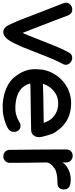

<svg xmlns="http://www.w3.org/2000/svg" viewBox="426 -1004 579 1478"><g transform="rotate(90 716.0 -264.5)"><path d="M227 0Q249 -2 267 -20Q276 -28 285 -41Q297 -59 311 -87L339 -148Q353 -182 395 -290Q436 -398 468 -456Q480 -478 472.5 -496Q465 -514 448 -523.5Q431 -533 411.5 -529.5Q392 -526 380 -504Q347 -444 301 -324Q254 -204 247 -188L245 -184Q244 -180 238.5 -167.5Q233 -155 230 -149L226 -158Q220 -172 206.5 -208Q193 -244 175 -289.5Q157 -335 140 -380Q123 -425 110.5 -457.5Q98 -490 95 -499Q85 -522 66.5 -528Q48 -534 30 -527Q12 -520 2.5 -503Q-7 -486 1 -463Q11 -438 65 -299Q118 -159 134 -120L154 -75Q163 -54 169 -42L177 -28Q180 -23 184 -19Q188 -14 193 -10Q208 1 227 0Z M781 5Q835 6 870 -1.5Q905 -9 929 -19Q946 -25 962 -34Q983 -46 989 -65Q995 -84 988.5 -102Q982 -120 965.5 -128.5Q949 -137 926 -129Q907 -118 894 -111.5Q881 -105 852 -97Q826 -91 787 -93Q646 -103 619 -207H622Q622 -210 802 -211L973 -214Q988 -214 1001 -219Q1034 -238 1032 -279Q1031 -295 1025.5 -314Q1020 -333 1016 -348Q1011 -362 1006 -378Q1000 -394 975 -426Q946 -464 905 -488.5Q864 -513 806 -520Q748 -527 697.5 -511.5Q647 -496 608.5 -464.5Q570 -433 545.5 -391Q521 -349 513 -303Q507 -253 510 -221.5Q513 -190 526 -158Q539 -126 568 -88Q597 -50 652 -25Q707 0 781 5ZM621 -305Q638 -360 685 -394.5Q732 -429 794 -421Q853 -414 893 -368Q913 -341 922 -311Q679 -308 621 -305Z M1180 0Q1200 0 1215 -13.5Q1230 -27 1230 -50L1229 -207L1227 -332Q1227 -348 1240.5 -365Q1254 -382 1272 -394Q1304 -417 1388 -417Q1411 -417 1423 -430.5Q1435 -444 1435 -464Q1435 -495 1415 -507Q1395 -519 1358 -519Q1309 -519 1268 -494Q1238 -477 1227 -453V-483Q1227 -507 1211.5 -520.5Q1196 -534 1175 -534Q1155 -534 1141 -521Q1127 -508 1127 -485V-426Q1127 -323 1128 -254L1130 -50Q1130 -27 1145 -13.5Q1160 0 1180 0Z"/></g></svg>

Font: Balsamiq Sans
Style: Regular
Weight: 400
Designer: Michael Angeles
Foundry: Balsamiq SRL
Version: Version 1.020; ttfautohint (v1.8.4.7-5d5b);gftools[0.9.26]